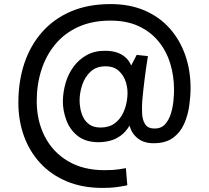

<svg xmlns="http://www.w3.org/2000/svg" viewBox="-20 -735 1023 941"><path d="M482 186Q384 186 307.5 154Q231 122 178 65Q125 8 97.5 -68Q70 -144 70 -232Q70 -337 99.5 -425Q129 -513 186.5 -578Q244 -643 328 -679Q412 -715 522 -715Q616 -715 689 -683.5Q762 -652 812 -595.5Q862 -539 888 -464.5Q914 -390 914 -304Q914 -264 907.5 -217Q901 -170 882.5 -128Q864 -86 828 -59.5Q792 -33 733 -33Q685 -33 655 -57Q625 -81 615 -119Q595 -87 570.5 -69.5Q546 -52 518.5 -45Q491 -38 460 -38Q398 -39 360 -69.5Q322 -100 305 -146.5Q288 -193 288 -239Q289 -286 302 -330Q315 -374 341.5 -409.5Q368 -445 407 -466Q446 -487 498 -486Q525 -486 549 -479Q573 -472 592.5 -456Q612 -440 623 -414L650 -466L705 -460Q696 -405 689 -349.5Q682 -294 677 -239Q675 -209 676.5 -178Q678 -147 691.5 -126Q705 -105 738 -105Q770 -105 789 -126Q808 -147 817.5 -178Q827 -209 830 -240.5Q833 -272 833 -294Q833 -365 813.5 -426.5Q794 -488 755 -534.5Q716 -581 658 -607.5Q600 -634 522 -634Q432 -634 364.5 -603.5Q297 -573 251.5 -518.5Q206 -464 183 -392.5Q160 -321 160 -240Q160 -143 199.5 -66Q239 11 313.5 55Q388 99 492 99Q516 99 531.5 98Q547 97 561.5 95Q576 93 597 89L604 173Q570 180 544 183Q518 186 482 186ZM473 -110Q514 -110 541.5 -130Q569 -150 584.5 -183.5Q600 -217 604 -258Q608 -296 597.5 -330.5Q587 -365 562.5 -387.5Q538 -410 497 -410Q452 -410 424 -384Q396 -358 383 -319Q370 -280 370 -241Q370 -225 374 -202.5Q378 -180 388.5 -159Q399 -138 419.5 -124Q440 -110 473 -110Z"/></svg>

Font: Onest
Style: Regular
Weight: 400
Designer: Dmitri Voloshin, Andrey Kudryavtsev
Foundry: Dmitri Voloshin, Andrey Kudryavtsev
Version: Version 1.000;gftools[0.9.33]